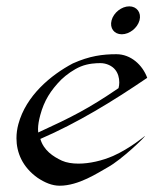

<svg xmlns="http://www.w3.org/2000/svg" viewBox="-20 -591 511 611"><path d="M424 -526.4C430.5 -550.8 415.4 -570.8 391.4 -570.8C367 -570.8 341.6 -550.8 335.1 -526.4C328.4 -501.5 343.2 -481.9 367.6 -481.9C391.6 -481.9 417.3 -501.5 424 -526.4ZM357.2 -310.5C262.2 -245.6 209.1 -218.8 101.6 -169.4C101.2 -172.8 101 -176.4 101 -180C101 -193.4 103.8 -208.5 108.1 -224.6C120.4 -270.5 140.9 -303.2 175.1 -337.9C191.5 -353.5 214.5 -370.1 237 -379.4C261.1 -389.2 285.8 -390.1 299.9 -390.1C318.5 -390.1 337.1 -381.3 346.6 -369.1C355.5 -358.3 359.6 -343.3 359.6 -328.9C359.6 -322.5 358.8 -316.3 357.2 -310.5ZM448.5 -343.3C433.6 -384.3 396.4 -418.5 350.5 -418.5C306.6 -418.5 265.1 -413.1 211.8 -389.2C142.4 -352.5 62.9 -287.1 38.4 -195.8C34.5 -181.4 32.4 -166.3 32.4 -151C32.4 -106.1 51 -59.5 100 -24.9C122.8 -9.8 145.6 0 170 0C230.6 0 291.4 -41 322.9 -58.6C366.9 -82.5 445.3 -158.2 440.9 -158.2C440.9 -158.2 393.1 -118.2 339.9 -94.7C305.1 -79.6 265 -70.3 229.9 -70.3C209.8 -70.3 191.6 -73.2 177.2 -79.6C149 -92.8 119.1 -112.3 108.4 -148.9C226 -199.7 338 -268.1 448.5 -343.3Z"/></svg>

Font: Pierce
Style: Oblique
Weight: 400
Italic angle: -15°
Version: Version 0.2.0